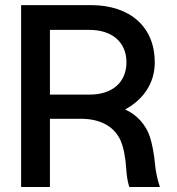

<svg xmlns="http://www.w3.org/2000/svg" viewBox="-20 -748 707 768"><path d="M64.5 0H179.7V-272.9H302.7C387.7 -272.9 439.5 -237.8 462.9 -184.6C474.6 -156.7 481.9 -118.7 484.9 -73.2C486.8 -43 490.2 -23.4 497.1 0H619.6C609.9 -28.8 602.5 -62.5 600.1 -91.3C596.7 -130.9 588.4 -173.8 579.6 -200.7C564 -248 528.3 -289.1 480.5 -310.1C548.8 -347.2 599.1 -410.6 599.1 -499C599.1 -639.6 501 -727.5 343.8 -727.5H64.5ZM179.7 -369.6V-628.4H337.9C429.2 -628.4 485.8 -578.6 485.8 -499C485.8 -418.9 429.7 -369.6 338.4 -369.6Z"/></svg>

Font: Raveo Display Display Medium
Style: Regular
Weight: 500
Designer: Jakub Foglar, Rasmus Andersson (Inter)
Foundry: Jakubfoglar.com
Version: Version 1.100;Glyphs 3.2.3 (3260)